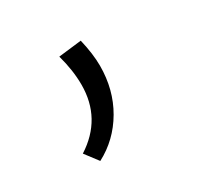

<svg xmlns="http://www.w3.org/2000/svg" viewBox="-65 -148 381 369"><g transform="rotate(-30 125.0 36.5)"><path d="M43 117Q107 76 107 1Q107 -31 97 -67L148 -73Q156 -39 156 -13Q156 40 131.5 82Q107 124 65 146Z"/></g></svg>

Font: Martel Sans ExtraLight
Style: Regular
Weight: 275
Designer: Dan Reynolds and Mathieu Réguer
Foundry: Dan Reynolds and Mathieu Réguer
Version: Version 1.002; ttfautohint (v1.1) -l 5 -r 5 -G 72 -x 0 -D la